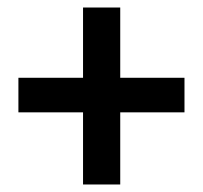

<svg xmlns="http://www.w3.org/2000/svg" viewBox="-20 -557 540 511"><path d="M201 -350V-537H300V-350H471V-258H300V-66H201V-258H29V-350Z"/></svg>

Font: D2Coding
Style: Bold
Weight: 700
Monospace: yes
Designer: Yong-Rak Park; Jeong-Hwan Yoon; Sang-Min Lee;
Foundry: NHN Corporation
Version: Version 1.3.2; Build 20180524